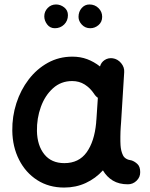

<svg xmlns="http://www.w3.org/2000/svg" viewBox="-20 -800 679 868"><path d="M558.1 33.2Q518.1 33.2 490.2 16.4Q462.4 -0.5 445.3 -29.8Q412.1 6.8 367.7 27.3Q323.2 47.9 270 47.9Q200.7 47.9 148.2 14.2Q95.7 -19.5 66.2 -77.9Q36.6 -136.2 35.6 -209Q34.7 -273.4 54 -333.3Q73.2 -393.1 109.6 -440.7Q146 -488.3 196.3 -516.1Q246.6 -543.9 307.1 -543.9Q343.3 -543.9 374 -532.5Q404.8 -521 432.1 -499.5Q437 -518.1 453.1 -528.6Q469.2 -539.1 489.3 -536.6Q512.2 -533.2 527.6 -514.6Q543 -496.1 541.5 -474.1L527.3 -245.6Q526.9 -236.3 525.9 -227.1Q524.4 -206.5 524.2 -182.6Q523.9 -158.7 524.9 -143.6Q526.4 -117.7 535.9 -98.1Q545.4 -78.6 575.2 -74.7Q589.4 -69.8 601.6 -58.1Q613.8 -46.4 613.8 -22Q614.3 0.5 597.7 16.8Q581.1 33.2 558.1 33.2ZM271 -62.5Q336.4 -62.5 371.6 -111.3Q406.7 -160.2 414.6 -243.7Q415 -247.6 415 -251Q415 -253.9 415.5 -256.3Q416 -258.8 416 -261.2L422.4 -357.9Q411.6 -365.2 405.3 -376Q387.7 -402.3 362.8 -418Q337.9 -433.6 306.2 -433.6Q255.9 -433.6 219.7 -401.1Q183.6 -368.7 164.8 -316.9Q146 -265.1 147 -207.5Q148.4 -142.1 180.4 -102.3Q212.4 -62.5 271 -62.5ZM441.9 -724.1Q441.9 -700.7 425.3 -686.5Q408.7 -672.4 388.2 -672.4Q365.2 -672.4 350.1 -688.5Q335 -704.6 335 -723.6Q335 -747.1 349.1 -763.4Q363.3 -779.8 384.3 -779.8Q408.7 -779.8 425.3 -763.4Q441.9 -747.1 441.9 -724.1ZM287.1 -731.4Q287.1 -706.1 270 -689.2Q252.9 -672.4 228 -672.4Q206.1 -672.4 193.1 -689.7Q180.2 -707 180.2 -726.1Q180.2 -748 195.6 -763.9Q210.9 -779.8 233.4 -779.8Q253.4 -779.8 270.3 -766.6Q287.1 -753.4 287.1 -731.4Z"/></svg>

Font: Mikhak-FD SemiBold
Style: Regular
Weight: 600
Designer: Amin Abedi
Version: Version 3.2